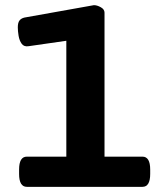

<svg xmlns="http://www.w3.org/2000/svg" viewBox="-20 -724 629 744"><path d="M84 0Q54 0 54 -50V-67Q54 -117 84 -117H237V-566L91 -545Q73 -542 64 -554.5Q55 -567 52 -585.5Q49 -604 49 -618Q49 -636 55.5 -644.5Q62 -653 75 -656L344 -704Q356 -704 370.5 -696Q385 -688 385 -675V-117H532Q562 -117 562 -67V-50Q562 0 532 0Z"/></svg>

Font: Asap Semi Expanded
Style: Bold
Weight: 700
Width: 6
Designer: Pablo Cosgaya
Foundry: Omnibus-Type
Version: Version 3.001; ttfautohint (v1.8.4.7-5d5b)